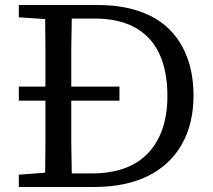

<svg xmlns="http://www.w3.org/2000/svg" viewBox="-20 -745 850 765"><path d="M264 -400H456V-344H264V-176L266 -54H345Q495 -54 572 -137Q647 -219 647 -362Q647 -514 573 -593Q499 -671 358 -671H266L264 -552ZM356 0H55V-49L160 -57Q161 -116 161 -175V-344H55V-400H161V-553Q161 -611 160 -669L55 -676V-686V-725H370Q490 -725 577 -683Q662 -641 706.5 -559Q751 -477 751 -364.5Q751 -252 704.5 -170Q658 -88 570 -44Q480 0 356 0Z"/></svg>

Font: Early Summer Mincho Screen
Style: Regular
Weight: 400
Designer: GuiWonder
Version: Version 1.002